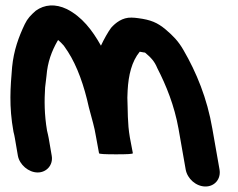

<svg xmlns="http://www.w3.org/2000/svg" viewBox="-20 -599 864 698"><path d="M727 79C693 79 661 51 655 17L629 -131C614 -215 584 -289 552 -351C541 -378 527 -391 507 -408H505C498 -409 493 -410 488 -411C459 -376 447 -326 444 -270L443 -244C445 -197 443 -152 452 -100L463 -42C463 -39 443 -38 402 -38C361 -38 340 -39 340 -42L329 -102C322 -144 317 -154 303 -209C286 -287 261 -358 227 -411L212 -433C205 -441 199 -447 192 -453H191L189 -450C168 -413 153 -374 149 -323L144 -281C141 -234 141 -183 151 -124C153 -114 156 -105 157 -97L168 -33C174 0 150 28 117 28C84 28 51 0 45 -33L34 -97C33 -104 31 -112 29 -120C12 -214 18 -282 24 -355C30 -416 48 -465 70 -511C80 -532 92 -544 110 -560C142 -583 181 -586 223 -566C278 -538 315 -490 347 -433C357 -455 374 -485 384 -498C400 -516 425 -536 458 -535C466 -535 474 -534 482 -533C528 -527 552 -517 582 -492C609 -469 628 -450 647 -417C694 -336 733 -242 752 -131L778 17C784 51 761 79 727 79Z"/></svg>

Font: Blanket
Style: ReversedObl
Weight: 700
Foundry: Cannot Into Space Fonts
Version: Version 0.9